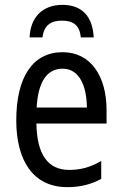

<svg xmlns="http://www.w3.org/2000/svg" viewBox="-20 -761 502 791"><path d="M237 -741C156 -741 105 -690 102 -607H155C161 -657 190 -676 235 -676C282 -676 308 -657 313 -607H366C362 -694 317 -741 237 -741ZM238 -546C116 -546 47 -445 47 -265C47 -102 115 10 257 10C311 10 354 -1 397 -24V-98C353 -72 312 -61 265 -61C177 -61 132 -125 130 -252H419V-308C419 -444 356 -546 238 -546ZM238 -478C307 -478 337 -407 338 -318H131C137 -425 174 -478 238 -478Z"/></svg>

Font: Noto Sans Condensed
Style: Regular
Weight: 400
Width: 3
Designer: Monotype Design Team
Foundry: Monotype Imaging Inc.
Version: Version 2.013